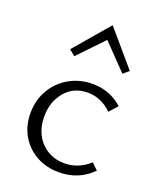

<svg xmlns="http://www.w3.org/2000/svg" viewBox="-132 -774 699 858"><g transform="rotate(20 217.5 -345.0)"><path d="M112 -529 254 -695 396 -529 369 -506 254 -625 140 -506ZM43 -201Q43 -262 71.5 -311.5Q100 -361 150 -389.5Q200 -418 261 -418Q343 -418 403 -364L368 -325Q317 -374 254 -374Q187 -374 146.5 -326Q106 -278 106 -207Q106 -158 126.5 -120Q147 -82 182.5 -61.5Q218 -41 262 -41Q295 -41 325.5 -53.5Q356 -66 380 -89L410 -60Q346 5 252 5Q192 5 144.5 -21.5Q97 -48 70 -94.5Q43 -141 43 -201Z"/></g></svg>

Font: Isabella Sans
Style: Regular
Weight: 400
Designer: Original fonts by Christian Thalmann (Catharsis Fonts), Modifications by Cristiano Sobral
Version: Version 0.002;July 12, 2020;FontCreator 13.0.0.2655 64-bit; 